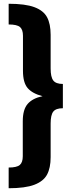

<svg xmlns="http://www.w3.org/2000/svg" viewBox="-20 -860 364 1020"><path d="M249 -675V-496Q249 -451 263 -432.5Q277 -414 314 -414V-285Q277 -285 263 -267Q249 -249 249 -204V-25Q249 32 230 67.5Q211 103 162.5 121.5Q114 140 26 140V30Q69 30 85 16.5Q101 3 101 -30V-216Q101 -278 127 -308Q153 -338 206 -349Q152 -363 127 -392Q102 -421 102 -484V-670Q102 -703 86 -716.5Q70 -730 26 -730V-840Q114 -840 162.5 -822Q211 -804 230 -768.5Q249 -733 249 -675Z"/></svg>

Font: FiraGOUPP
Style: Bold
Weight: 700
Designer: bBox Type
Foundry: bBox Type GmbH
Version: Version 1.001